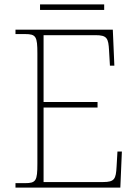

<svg xmlns="http://www.w3.org/2000/svg" viewBox="-20 -848 625 868"><path d="M161 -803H451V-828H161ZM50 0H524L531 -163H511L507 -94C504 -39 498 -25 446 -25H177V-362H421V-387H177V-689H412C464 -689 470 -675 473 -620L477 -551H497L490 -714H50V-694H93C143 -694 149 -683 149 -606V-108C149 -31 143 -20 93 -20H50Z"/></svg>

Font: Noto Serif Malayalam Thin
Style: Regular
Weight: 100
Designer: Indian type Foundry, Jelle Bosma, Monotype Design Team
Foundry: Monotype Imaging Inc.
Version: Version 2.104